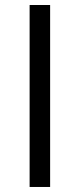

<svg xmlns="http://www.w3.org/2000/svg" viewBox="-20 -743 317 763"><path d="M179.2 -723.1V0H97.7V-723.1Z"/></svg>

Font: Interop Med
Style: Regular
Weight: 500
Designer: Rasmus Andersson, Google, Jang Haemin
Foundry: jhaemin
Version: Version 1.007